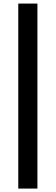

<svg xmlns="http://www.w3.org/2000/svg" viewBox="-20 -863 316 1087"><path d="M191.9 -842.8V204.6H83.5V-842.8Z"/></svg>

Font: Ufes Sans SemiBold
Style: Regular
Weight: 600
Designer: Ricardo Esteves & Filipe Motta
Foundry: ProDesignUfes - Ricardo Esteves, Filipe Motta (This is a derivative work, based on Roboto family, by Christian Robertson
Version: Version 2.0